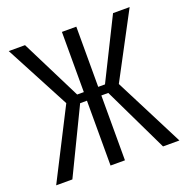

<svg xmlns="http://www.w3.org/2000/svg" viewBox="-110 -694 776 797"><g transform="rotate(-20 278.0 -295.5)"><path d="M5.7 0 161.8 -306.3 11.3 -591H83.2L216.5 -324.4H245.9V-590.3H309.5V-324.4H339.4L472 -591H545.3L394 -306.3L550.1 0H477.8L340.1 -286.4H309.5V0H245.9V-286.4H215.8L77.3 0Z"/></g></svg>

Font: Alumni Sans SC Thin
Style: Regular
Weight: 100
Designer: Robert E. Leuschke
Foundry: Robert E. Leuschke
Version: Version 1.018